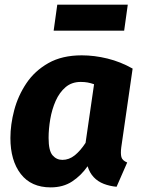

<svg xmlns="http://www.w3.org/2000/svg" viewBox="-20 -786 612 823"><path d="M330.3 -548.8Q384.6 -548.8 440.8 -535Q497 -521.2 548.5 -492L499.7 -153.8Q496.4 -127.8 500.3 -112.9Q504.1 -98.1 525.2 -89.4L479.7 14.6Q450.5 11.9 424.9 2.1Q399.4 -7.7 381.7 -26.6Q364 -45.4 355.5 -73.4Q327.7 -33.4 289.2 -8.1Q250.7 17.2 197.2 17.2Q113.6 17.2 69.1 -40.2Q24.6 -97.7 24.6 -194.6Q24.6 -251.8 40.9 -313.6Q57.2 -375.4 93 -428.9Q128.8 -482.4 187.5 -515.6Q246.2 -548.8 330.3 -548.8ZM325.8 -434.8Q287.6 -434.8 261.2 -412.4Q234.8 -389.9 218.6 -353.5Q202.5 -317 195.4 -275Q188.3 -233 188.3 -194.9Q188.3 -139.9 205.3 -120.3Q222.3 -100.7 247.4 -100.7Q275.8 -100.7 300 -119.9Q324.2 -139.1 346.8 -173.6L383.2 -424.9Q368.7 -430 355.7 -432.4Q342.7 -434.8 325.8 -434.8ZM527.7 -765.9 512.2 -654.6H210L225.5 -765.9Z"/></svg>

Font: Fira Sans Variable
Style: Italic
Weight: 397
Italic angle: -8°
Designer: Carrois Corporate & Edenspiekermann AG
Foundry: Carrois Corporate GbR & Edenspiekermann AG
Version: Version 4.202